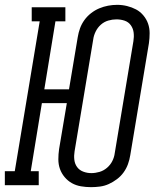

<svg xmlns="http://www.w3.org/2000/svg" viewBox="-37 -765 657 793"><path d="M339 8Q318 8 297.5 4.5Q277 1 260 -8.5Q243 -18 230 -33.5Q217 -49 210.5 -67.5Q204 -86 204 -107Q204 -128 207 -149L239 -339H136L90 -58H123V0H-17V-58H24L127 -677H94V-735H233V-677H192L146 -396H248L284 -611Q287 -630 293.5 -648Q300 -666 311.5 -682Q323 -698 339 -710.5Q355 -723 373 -730.5Q391 -738 409.5 -741.5Q428 -745 447 -745Q468 -745 488 -740Q508 -735 525 -726Q542 -717 555 -701.5Q568 -686 574.5 -667.5Q581 -649 581 -628Q581 -607 578 -586L501 -124Q498 -105 491.5 -87Q485 -69 473.5 -53Q462 -37 446 -25Q430 -13 412.5 -5Q395 3 376 5.5Q357 8 339 8ZM340 -50Q357 -50 374 -55Q391 -60 405 -72Q419 -84 427 -100Q435 -116 437 -133L514 -595Q517 -613 515 -630Q513 -647 503.5 -660.5Q494 -674 478 -679.5Q462 -685 444 -685Q427 -685 410 -680Q393 -675 379.5 -663Q366 -651 358 -634.5Q350 -618 348 -602L271 -140Q268 -122 270 -105Q272 -88 281.5 -75Q291 -62 307 -56Q323 -50 340 -50Z"/></svg>

Font: Iosevka Slab LtExObl
Style: Regular
Weight: 300
Width: 7
Italic angle: -9°
Monospace: yes
Designer: Belleve Invis
Foundry: Belleve Invis
Version: Version 11.1.0; ttfautohint (v1.8.3)